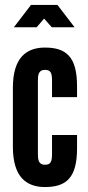

<svg xmlns="http://www.w3.org/2000/svg" viewBox="-20 -747 355 775"><path d="M212 -727 281 -637H189L158 -672L128 -637H36L105 -727ZM133 -126C133 -106 134 -82 161 -82C184 -82 190 -93 190 -126V-202H291V-149C291 -88 280 -49 258 -25C236 -1 204 8 161 8C125 8 92 -2 69 -27C46 -52 32 -93 32 -154V-393C32 -454 46 -495 69 -520C92 -545 125 -555 161 -555C204 -555 236 -546 258 -522C280 -498 291 -459 291 -398V-355H190V-421C190 -454 184 -465 161 -465C134 -465 133 -441 133 -421Z"/></svg>

Font: League Gothic
Style: Regular
Weight: 400
Designer: The League of Moveable Type
Version: Version 1.560;PS 001.560;hotconv 1.0.56;makeotf.lib2.0.21325